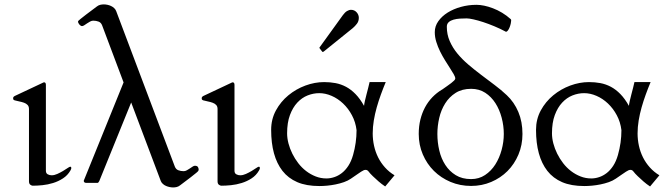

<svg xmlns="http://www.w3.org/2000/svg" viewBox="-20 -823 3004 864"><path d="M296.9 -55.7Q284.2 -33.7 263.4 -20.3Q242.7 -6.8 219 0.5Q195.3 7.8 171.1 10.3Q147 12.7 127.4 12.7Q122.6 12.7 116.5 8.3Q110.4 3.9 110.4 -7.3V-332.5Q110.4 -344.2 104 -350.8Q97.7 -357.4 87.9 -360.8Q78.1 -364.3 66.9 -366.5Q55.7 -368.7 45.4 -371.6Q42.5 -372.6 40.8 -374.3Q39.1 -376 39.1 -381.3Q39.1 -383.8 40.5 -386.2Q42 -388.7 46.4 -391.1L170.9 -449.7Q172.9 -450.7 175 -451.7Q177.2 -452.6 178.2 -452.6Q186.5 -452.6 186.5 -440.9V-54.7Q186.5 -43 194.8 -38.6Q203.1 -34.2 212.4 -34.2Q224.6 -34.2 238 -40.3Q251.5 -46.4 263.4 -53.5Q275.4 -60.5 284.2 -66.7Q293 -72.8 295.9 -72.8Q299.8 -72.8 300.3 -70.3Q300.8 -67.9 300.8 -66.4Q300.8 -64.9 300 -62.3Q299.3 -59.6 296.9 -55.7Z M766.6 -73.7Q771.5 -61 782.5 -56.9Q793.5 -52.7 806.6 -52.7Q813.5 -52.7 820.6 -56.6Q827.6 -60.5 834.2 -64.9Q840.8 -69.3 846.7 -73.2Q852.5 -77.1 856.9 -77.1Q866.7 -77.1 870.4 -71.8Q874 -66.4 874 -59.6Q874 -57.1 872.8 -54.7Q871.6 -52.2 863.5 -45.4Q855.5 -38.6 838.4 -25.4Q821.3 -12.2 790 11.2Q783.2 16.6 775.1 18.6Q767.1 20.5 758.8 20.5Q752 20.5 743.4 18.8Q734.9 17.1 727.1 13.7Q719.2 10.3 712.9 4.6Q706.5 -1 703.6 -8.3L570.3 -361.8L426.8 -8.3Q425.8 -7.3 423.8 -3.7Q421.9 0 418.9 0H368.7Q356.9 0 356.9 -9.8L536.1 -452.1L439.5 -709Q434.6 -721.7 423.6 -725.8Q412.6 -730 399.4 -730Q392.6 -730 385.5 -726.1Q378.4 -722.2 371.8 -717.8Q365.2 -713.4 359.4 -709.5Q353.5 -705.6 349.1 -705.6Q343.3 -705.6 337.2 -712.6Q331.1 -719.7 331.1 -726.6Q331.1 -727.5 332.5 -729.2Q334 -731 342 -737.5Q350.1 -744.1 367.2 -757.3Q384.3 -770.5 416 -793.9Q422.9 -799.3 430.9 -801.3Q439 -803.2 447.3 -803.2Q454.6 -803.2 463.1 -801.5Q471.7 -799.8 479.5 -796.1Q487.3 -792.5 493.7 -786.6Q500 -780.8 502.9 -772.9Z M1145.5 -55.7Q1132.8 -33.7 1112.1 -20.3Q1091.3 -6.8 1067.6 0.5Q1043.9 7.8 1019.8 10.3Q995.6 12.7 976.1 12.7Q971.2 12.7 965.1 8.3Q959 3.9 959 -7.3V-332.5Q959 -344.2 952.6 -350.8Q946.3 -357.4 936.5 -360.8Q926.8 -364.3 915.5 -366.5Q904.3 -368.7 894 -371.6Q891.1 -372.6 889.4 -374.3Q887.7 -376 887.7 -381.3Q887.7 -383.8 889.2 -386.2Q890.6 -388.7 895 -391.1L1019.5 -449.7Q1021.5 -450.7 1023.7 -451.7Q1025.9 -452.6 1026.9 -452.6Q1035.2 -452.6 1035.2 -440.9V-54.7Q1035.2 -43 1043.5 -38.6Q1051.8 -34.2 1061 -34.2Q1073.2 -34.2 1086.7 -40.3Q1100.1 -46.4 1112.1 -53.5Q1124 -60.5 1132.8 -66.7Q1141.6 -72.8 1144.5 -72.8Q1148.4 -72.8 1148.9 -70.3Q1149.4 -67.9 1149.4 -66.4Q1149.4 -64.9 1148.7 -62.3Q1147.9 -59.6 1145.5 -55.7Z M1200.2 -238.8Q1200.2 -286.6 1221.7 -326.2Q1243.2 -365.7 1277.6 -394Q1312 -422.4 1354.2 -438Q1396.5 -453.6 1438.5 -453.6Q1465.3 -453.6 1490 -449Q1514.6 -444.3 1537.1 -432.4Q1559.6 -420.4 1579.8 -399.7Q1600.1 -378.9 1618.2 -346.7Q1619.1 -356 1622.3 -369.9Q1625.5 -383.8 1629.4 -398.7Q1633.3 -413.6 1637 -428Q1640.6 -442.4 1643.1 -453.6H1715.8Q1704.6 -426.8 1694.1 -397.9Q1683.6 -369.1 1675.3 -339.8Q1667 -310.5 1662.1 -280.8Q1657.2 -251 1657.2 -222.7Q1657.2 -194.3 1663.3 -166.7Q1669.4 -139.2 1681.6 -114.7Q1693.8 -90.3 1712.4 -69.6Q1731 -48.8 1755.4 -34.2L1713.4 16.1Q1697.3 5.4 1683.6 -6.6Q1669.9 -18.6 1657.7 -30.3Q1645 -42.5 1639.2 -50.5Q1633.3 -58.6 1625.5 -58.6Q1621.1 -58.6 1616.7 -56.9Q1612.3 -55.2 1605.2 -50.5Q1598.1 -45.9 1587.2 -38.3Q1576.2 -30.8 1559.1 -19Q1545.9 -9.8 1527.8 -3.4Q1509.8 2.9 1490.5 6.8Q1471.2 10.7 1452.1 12.5Q1433.1 14.2 1417.5 14.2Q1358.4 14.2 1317.6 -3.4Q1276.9 -21 1251 -54.2Q1200.2 -119.6 1200.2 -238.8ZM1272 -223.1Q1272 -201.2 1278.1 -177.7Q1284.2 -154.3 1295.4 -131.6Q1306.6 -108.9 1322.3 -88.6Q1337.9 -68.4 1357.7 -53.2Q1377.4 -38.1 1400.4 -29.1Q1423.3 -20 1448.7 -20Q1466.3 -20 1484.1 -25.9Q1502 -31.7 1518.1 -44.2Q1534.2 -56.6 1547.4 -76.7Q1560.5 -96.7 1568.8 -125.5Q1584.5 -180.7 1584.5 -237.3Q1580.1 -273.9 1563.7 -304.4Q1547.4 -335 1523.9 -357.2Q1500.5 -379.4 1472.4 -391.6Q1444.3 -403.8 1416.5 -403.8Q1390.1 -403.8 1364.3 -393.6Q1338.4 -383.3 1317.9 -361.3Q1297.4 -339.4 1284.7 -305.2Q1272 -271 1272 -223.1ZM1418.9 -605Q1417 -606.9 1417 -607.9Q1417 -608.9 1418.9 -610.8L1522.9 -754.9Q1532.2 -767.6 1541.5 -773.2Q1550.8 -778.8 1559.6 -778.8Q1574.7 -778.8 1584.7 -767.8Q1594.7 -756.8 1594.7 -742.7Q1594.7 -727.5 1586.2 -716.3Q1577.6 -705.1 1567.9 -696.8L1436.5 -590.8Q1434.1 -589.4 1433.1 -589.4Q1431.2 -589.4 1430.9 -589.6Q1430.7 -589.8 1429.7 -590.8Z M1864.3 -220.2Q1864.3 -254.9 1871.8 -285.2Q1879.4 -315.4 1892.8 -340.3Q1906.2 -365.2 1925.5 -385.3Q1944.8 -405.3 1968.3 -419.4Q1967.8 -418.9 1969.2 -419.7Q1970.7 -420.4 1973.1 -422.4Q1982.4 -429.2 1992.4 -436Q2002.4 -442.9 2010.5 -449.2Q2018.6 -455.6 2023.7 -460.7Q2028.8 -465.8 2028.8 -469.7Q2028.8 -476.6 2022 -488.5Q2015.1 -500.5 2004.9 -516.4Q1994.6 -532.2 1982.7 -551.5Q1970.7 -570.8 1960.4 -591.6Q1950.2 -612.3 1943.4 -634.3Q1936.5 -656.2 1936.5 -678.2Q1936.5 -705.1 1952.4 -727.5Q1968.3 -750 1994.4 -766.4Q2020.5 -782.7 2054.2 -792Q2087.9 -801.3 2124 -801.3Q2140.1 -801.3 2159.2 -797.4Q2178.2 -793.5 2198.7 -785.6Q2219.2 -777.8 2239.5 -765.6Q2259.8 -753.4 2278.3 -736.8Q2280.3 -734.9 2280.3 -730.5Q2280.3 -726.6 2278.6 -718Q2276.9 -709.5 2273.7 -701.2Q2270.5 -692.9 2266.1 -686.5Q2261.7 -680.2 2256.8 -680.2Q2255.9 -680.2 2255.4 -680.7Q2231 -693.8 2204.6 -704.8Q2178.2 -715.8 2154.3 -723.6Q2130.4 -731.4 2110.6 -735.8Q2090.8 -740.2 2080.1 -740.2Q2065.9 -740.2 2050 -739.3Q2034.2 -738.3 2021 -734.6Q2007.8 -731 1999.3 -723.4Q1990.7 -715.8 1990.7 -702.6Q1990.7 -668 2003.7 -638.2Q2016.6 -608.4 2038.1 -582.3Q2059.6 -556.2 2087.4 -532.5Q2115.2 -508.8 2145.3 -486.1Q2175.3 -463.4 2205.3 -440.9Q2235.4 -418.5 2260.7 -394.5Q2293.9 -363.3 2312.5 -319.3Q2331.1 -275.4 2331.1 -220.2Q2331.1 -170.4 2313 -127.4Q2294.9 -84.5 2263.7 -53.2Q2232.4 -22 2190.4 -4.2Q2148.4 13.7 2100.1 13.7Q2050.3 13.7 2007.3 -4.4Q1964.4 -22.5 1932.6 -54Q1900.9 -85.4 1882.6 -128.2Q1864.3 -170.9 1864.3 -220.2ZM2247.1 -220.2Q2247.1 -256.8 2237.5 -293.2Q2228 -329.6 2209.5 -358.6Q2190.9 -387.7 2163.6 -405.5Q2136.2 -423.3 2100.1 -423.3Q2059.1 -423.3 2030.3 -405Q2001.5 -386.7 1983.2 -357.4Q1964.8 -328.1 1956.5 -292Q1948.2 -255.9 1948.2 -220.2Q1948.2 -182.1 1956.8 -145.8Q1965.3 -109.4 1983.9 -80.8Q2002.4 -52.2 2031 -34.7Q2059.6 -17.1 2100.1 -17.1Q2135.3 -17.1 2162.8 -35.4Q2190.4 -53.7 2209 -83Q2227.5 -112.3 2237.3 -148.4Q2247.1 -184.6 2247.1 -220.2Z M2392.1 -238.8Q2392.1 -286.6 2413.6 -326.2Q2435.1 -365.7 2469.5 -394Q2503.9 -422.4 2546.1 -438Q2588.4 -453.6 2630.4 -453.6Q2657.2 -453.6 2681.9 -449Q2706.5 -444.3 2729 -432.4Q2751.5 -420.4 2771.7 -399.7Q2792 -378.9 2810.1 -346.7Q2811 -356 2814.2 -369.9Q2817.4 -383.8 2821.3 -398.7Q2825.2 -413.6 2828.9 -428Q2832.5 -442.4 2835 -453.6H2907.7Q2896.5 -426.8 2886 -397.9Q2875.5 -369.1 2867.2 -339.8Q2858.9 -310.5 2854 -280.8Q2849.1 -251 2849.1 -222.7Q2849.1 -194.3 2855.2 -166.7Q2861.3 -139.2 2873.5 -114.7Q2885.7 -90.3 2904.3 -69.6Q2922.9 -48.8 2947.3 -34.2L2905.3 16.1Q2889.2 5.4 2875.5 -6.6Q2861.8 -18.6 2849.6 -30.3Q2836.9 -42.5 2831.1 -50.5Q2825.2 -58.6 2817.4 -58.6Q2813 -58.6 2808.6 -56.9Q2804.2 -55.2 2797.1 -50.5Q2790 -45.9 2779.1 -38.3Q2768.1 -30.8 2751 -19Q2737.8 -9.8 2719.7 -3.4Q2701.7 2.9 2682.4 6.8Q2663.1 10.7 2644 12.5Q2625 14.2 2609.4 14.2Q2550.3 14.2 2509.5 -3.4Q2468.8 -21 2442.9 -54.2Q2392.1 -119.6 2392.1 -238.8ZM2463.9 -223.1Q2463.9 -201.2 2470 -177.7Q2476.1 -154.3 2487.3 -131.6Q2498.5 -108.9 2514.2 -88.6Q2529.8 -68.4 2549.6 -53.2Q2569.3 -38.1 2592.3 -29.1Q2615.2 -20 2640.6 -20Q2658.2 -20 2676 -25.9Q2693.8 -31.7 2710 -44.2Q2726.1 -56.6 2739.3 -76.7Q2752.4 -96.7 2760.7 -125.5Q2776.4 -180.7 2776.4 -237.3Q2772 -273.9 2755.6 -304.4Q2739.3 -335 2715.8 -357.2Q2692.4 -379.4 2664.3 -391.6Q2636.2 -403.8 2608.4 -403.8Q2582 -403.8 2556.2 -393.6Q2530.3 -383.3 2509.8 -361.3Q2489.3 -339.4 2476.6 -305.2Q2463.9 -271 2463.9 -223.1Z"/></svg>

Font: Cardo
Style: Bold
Weight: 700
Designer: David J. Perry
Foundry: David J. Perry
Version: Version 1.0011